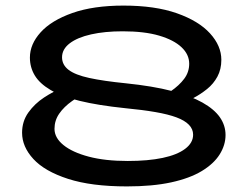

<svg xmlns="http://www.w3.org/2000/svg" viewBox="-20 -654 885 687"><path d="M434 13Q307 13 223.5 -14Q140 -41 99.5 -85Q59 -129 59 -179Q59 -220 81.5 -251.5Q104 -283 137.5 -305Q171 -327 204 -340L303 -330Q267 -313 238 -292.5Q209 -272 192 -247.5Q175 -223 175 -193Q175 -161 207 -135Q239 -109 297.5 -93.5Q356 -78 437 -78Q510 -78 562 -89Q614 -100 642.5 -121.5Q671 -143 671 -172Q671 -192 656 -207.5Q641 -223 611.5 -234Q582 -245 536 -253Q490 -261 427 -267Q331 -277 265.5 -293Q200 -309 161 -332Q122 -355 104.5 -384Q87 -413 87 -448Q87 -496 125.5 -538.5Q164 -581 239 -607.5Q314 -634 422 -634Q535 -634 613 -606.5Q691 -579 731.5 -534.5Q772 -490 772 -440Q772 -406 758 -380Q744 -354 721 -335.5Q698 -317 672.5 -303.5Q647 -290 624 -281L525 -289Q561 -307 591 -327.5Q621 -348 639 -372Q657 -396 657 -426Q657 -459 629.5 -485Q602 -511 549.5 -526.5Q497 -542 419 -542Q355 -542 306 -531Q257 -520 229.5 -499Q202 -478 202 -449Q202 -422 225.5 -404Q249 -386 299.5 -375Q350 -364 430 -356Q527 -346 594.5 -328.5Q662 -311 704.5 -287Q747 -263 767 -234Q787 -205 787 -171Q787 -135 766 -101.5Q745 -68 702 -42Q659 -16 592.5 -1.5Q526 13 434 13Z"/></svg>

Font: BioRhyme SemiExpanded Medium
Style: Regular
Weight: 500
Width: 6
Designer: Aoife Mooney
Foundry: Aoife Mooney Type
Version: Version 1.600;gftools[0.9.33]